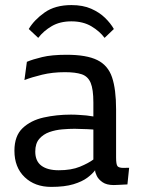

<svg xmlns="http://www.w3.org/2000/svg" viewBox="-20 -731 564 760"><path d="M439.5 -107.9Q439.5 -79.6 445.3 -73Q451.2 -66.4 468.8 -66.4Q474.1 -66.4 480.2 -66.7Q486.3 -66.9 491.2 -66.9L484.4 -1Q484.4 -1 473.9 -0.5Q463.4 0 450.7 0.7Q438 1.5 430.2 1.5Q402.3 1.5 386.2 -9.5Q370.1 -20.5 363.3 -34.4Q356.4 -48.3 356.4 -57.1Q346.2 -43 325.7 -27.6Q305.2 -12.2 270.5 -1.7Q235.8 8.8 182.6 8.8Q117.7 8.8 77.4 -30Q37.1 -68.8 37.1 -134.3Q37.1 -192.9 69.3 -223.6Q101.6 -254.4 152.8 -265.9Q204.1 -277.3 260.7 -277.3Q277.8 -277.3 293.9 -276.1Q310.1 -274.9 322.8 -273.9L349.6 -270V-325.2Q349.6 -377.4 338.9 -403.1Q328.1 -428.7 303.5 -437Q278.8 -445.3 236.8 -445.3Q188 -445.3 146.7 -435.3Q105.5 -425.3 76.7 -414.1L86.4 -486.3Q109.4 -496.1 147 -505.1Q184.6 -514.2 243.7 -514.2Q322.8 -514.2 365.2 -493.2Q407.7 -472.2 423.6 -424.8Q439.5 -377.4 439.5 -298.3ZM275.4 -221.2Q253.9 -221.2 227.1 -219Q200.2 -216.8 175.8 -208.3Q151.4 -199.7 135.5 -181.4Q119.6 -163.1 119.6 -130.9Q119.6 -93.3 143.8 -75.2Q168 -57.1 212.4 -57.1Q262.2 -57.1 296.1 -71Q330.1 -85 349.6 -99.6V-218.3L325.7 -219.7ZM131.3 -581.1 93.8 -616.2Q115.2 -652.3 156.7 -681.6Q198.2 -710.9 262.7 -710.9Q308.1 -710.9 340.8 -696.5Q373.5 -682.1 395.8 -660.4Q418 -638.7 430.7 -616.2L394 -581.1Q374.5 -607.4 341.6 -627Q308.6 -646.5 262.7 -646.5Q217.3 -646.5 185.1 -627.7Q152.8 -608.9 131.3 -581.1Z"/></svg>

Font: Mako
Style: Regular
Weight: 400
Designer: vernon adams
Foundry: vernon adams
Version: Version 1.100; ttfautohint (v1.8.4.7-5d5b);gftools[0.9.33]